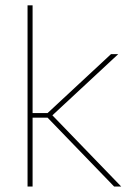

<svg xmlns="http://www.w3.org/2000/svg" viewBox="-20 -684 493 704"><path d="M424.5 0H398.5L154.5 -252.5H93V-269.5H154.5L387 -485.5H413.5L166 -255.5V-267.5ZM99.5 0H81V-664.5H99.5Z"/></svg>

Font: Anek Kannada Medium Thin
Style: Regular
Weight: 250
Version: Version 1.003